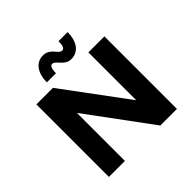

<svg xmlns="http://www.w3.org/2000/svg" viewBox="-194 -942 1114 1114"><g transform="rotate(-45 363.0 -385.0)"><path d="M314.9 -696.8C344.2 -696.8 357.9 -637.2 413.1 -637.2C477.1 -637.2 508.8 -692.4 508.8 -763.7H434.1C434.1 -731.4 428.7 -710 411.1 -710C381.3 -710 371.1 -769.5 312 -769.5C252.4 -769.5 217.3 -716.8 217.3 -642.6H292C292 -672.9 298.3 -696.8 314.9 -696.8ZM510.7 -595.2V-202.6L219.7 -595.2H84V0H215.3V-394L505.9 0H642.1V-595.2Z"/></g></svg>

Font: Now ExtraBold
Style: Regular
Weight: 800
Designer: Alfredo Marco Pradil
Foundry: Alfredo Marco Pradil
Version: Version 1.200;hotconv 1.0.109;makeotfexe 2.5.65596